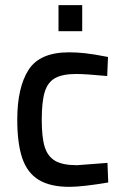

<svg xmlns="http://www.w3.org/2000/svg" viewBox="-20 -714 479 745"><path d="M47 0ZM47 -250Q47 -374 90.5 -442.5Q134 -511 248 -511Q277 -511 310 -507.5Q343 -504 399 -493L396 -419Q311 -427 276 -427Q223 -427 194 -411Q165 -395 153.5 -357Q142 -319 142 -249Q142 -181 153.5 -144Q165 -107 194 -90Q223 -73 279 -73L397 -82L400 -6Q300 11 249 11Q175 11 130.5 -16Q86 -43 66.5 -100Q47 -157 47 -250ZM207 -694H299V-593H207Z"/></svg>

Font: Cairo SemiBold
Style: Regular
Weight: 600
Designer: Mohamed Gaber, the designers of Titillium
Foundry: Kief Type Foundry
Version: Version 2.009; ttfautohint (v1.5.33-1714) -l 8 -r 50 -G 200 